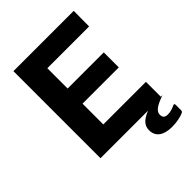

<svg xmlns="http://www.w3.org/2000/svg" viewBox="-257 -863 1157 1157"><g transform="rotate(-45 321.0 -285.0)"><path d="M401 88C401 144 444 172 514 172C558 172 597 162 615 153C621 149 623 145 623 138V95C623 84 620 80 608 86C593 93 574 101 549 101C524 101 513 90 513 68C513 41 535 21 608 -5H594V-132H231V-309H540V-437H232V-610H588L589 -742H75V0H480C417 25 401 54 401 88Z"/></g></svg>

Font: Cheyenne Sans
Style: Bold
Weight: 700
Designer: The Public Sans project authors (U.S. Web Design System), Libre Franklin designed by Pablo Impallari and Rodrigo Fuenzal
Foundry: The Cheyenne Sans Project Authors
Version: Version 2.007